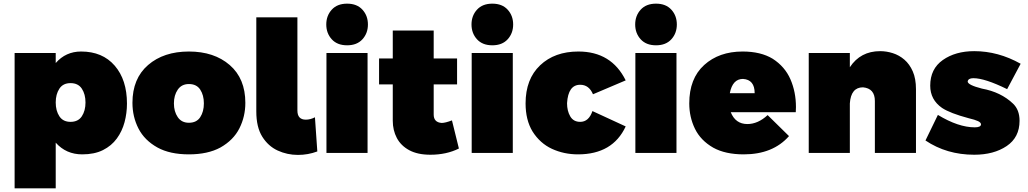

<svg xmlns="http://www.w3.org/2000/svg" viewBox="-20 -837 5626 1051"><path d="M285 194H60V-547H285V-492Q340 -555 424 -555Q541 -555 608 -477.5Q675 -400 675 -270Q675 -218 661.8 -168.2Q648.5 -118.5 619.5 -78.8Q590.5 -39 543.8 -15.5Q497 8 430 8Q342 8 285 -56ZM366 -170Q408 -170 428 -200.5Q448 -231 448 -276Q448 -321 428 -351.5Q408 -382 366 -382Q325 -382 305 -351.5Q285 -321 285 -276Q285 -231 305 -200.5Q325 -170 366 -170Z M1014 8Q910 8 842 -29.5Q771 -69 738 -133.5Q705 -198 705 -274Q705 -407 790.5 -481Q876 -555 1014 -555Q1152 -555 1237.5 -481Q1323 -407 1323 -274Q1323 -199 1290.5 -134.5Q1258 -70 1186.5 -29.5Q1117.5 8 1014 8ZM1014 -165Q1056 -165 1076 -195.5Q1096 -226 1096 -271Q1096 -316 1076 -346.5Q1056 -377 1014 -377Q974 -377 953 -346.2Q932 -315.5 932 -271Q932 -226.5 953 -195.8Q974 -165 1014 -165Z M1611 11Q1552 11 1500 -13Q1448 -37 1415.5 -89Q1383 -141 1383 -227V-742H1608V-232Q1608 -182 1654 -182Q1679 -182 1704 -195L1717 -8Q1666 11 1611 11Z M1880 -589Q1826 -589 1796 -622Q1766 -655 1766 -703Q1766 -751 1796 -784Q1826 -817 1880 -817Q1934 -817 1964 -784Q1994 -751 1994 -703Q1994 -655 1964 -622Q1934 -589 1880 -589ZM1992 0H1767V-547H1992Z M2336 10Q2266 10 2220.2 -14.8Q2174.5 -39.5 2152.2 -81.8Q2130 -124 2130 -176V-375H2055V-517H2130V-670H2354V-517H2482V-375H2354V-210Q2354 -167 2398 -164Q2417 -164 2454 -178L2492 -24Q2424 10 2336 10Z M2675 -589Q2621 -589 2591 -622Q2561 -655 2561 -703Q2561 -751 2591 -784Q2621 -817 2675 -817Q2729 -817 2759 -784Q2789 -751 2789 -703Q2789 -655 2759 -622Q2729 -589 2675 -589ZM2787 0H2562V-547H2787Z M3144 8Q3067 8 3001.5 -22.2Q2936 -52.5 2895 -117.5Q2857 -180 2857 -271Q2857 -404 2936.5 -479.5Q3016 -555 3146 -555Q3327 -555 3405 -397L3226 -321Q3204 -373 3156 -373Q3090 -373 3084 -272Q3084 -230 3101.5 -200Q3119 -170 3156 -170Q3203 -170 3223 -229L3405 -145Q3334 8 3144 8Z M3571 -589Q3517 -589 3487 -622Q3457 -655 3457 -703Q3457 -751 3487 -784Q3517 -817 3571 -817Q3625 -817 3655 -784Q3685 -751 3685 -703Q3685 -655 3655 -622Q3625 -589 3571 -589ZM3683 0H3458V-547H3683Z M4051 8Q3950.5 8 3884.5 -28.5Q3815.5 -68 3784.2 -132Q3753 -196 3753 -271Q3753 -407 3834.5 -481Q3916 -555 4045 -555Q4144.5 -555 4209.5 -515.5Q4276.5 -472.5 4306.8 -403Q4337 -333.5 4337 -251L4336 -223H3980Q4006 -158 4071 -158Q4129 -158 4182 -207L4299 -92Q4211 8 4051 8ZM4111 -327Q4111 -401 4047 -405Q3990 -405 3975 -327Z M4994 0H4769V-284Q4769 -353 4704 -359Q4638 -359 4632 -271V0H4407V-547H4632V-469Q4690 -557 4798 -557Q4832.5 -557 4867.2 -546Q4902 -535 4930.5 -510.5Q4959 -486 4976.5 -446.2Q4994 -406.5 4994 -349Z M5313 10Q5162 10 5046 -68L5114 -208Q5226 -140 5316 -140Q5349 -140 5350 -156Q5350 -166 5334 -173.8Q5318 -181.5 5282 -190Q5181 -217 5137 -246Q5072 -291 5072 -368Q5072 -460 5141 -508.5Q5210 -557 5313 -557Q5444 -557 5567 -488L5493 -349Q5371 -409 5308 -409Q5280 -409 5277 -391Q5277 -372 5355 -352Q5459 -333 5525 -270Q5561 -236 5561 -176Q5561 -85 5490.5 -37.5Q5420 10 5313 10Z"/></svg>

Font: Argentum Novus Black
Style: Regular
Weight: 900
Designer: Julieta Ulanovsky (font) & Cristiano Sobral (main changes)
Foundry: Julieta Ulanovsky (font) & Cristiano Sobral (main changes)
Version: Version 3.00;November 27, 2020;FontCreator 13.0.0.2655 64-bi